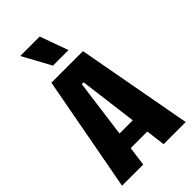

<svg xmlns="http://www.w3.org/2000/svg" viewBox="-266 -956 1032 1032"><g transform="rotate(-45 250.0 -440.0)"><path d="M8 0 131 -660H371L492 0H324L255 -539H241L169 0ZM125 -110V-208H384V-110ZM202 -719 114 -880H262L320 -719Z"/></g></svg>

Font: Bricolage Grotesque Condensed ExtraBold
Style: Regular
Weight: 800
Width: 3
Designer: Mathieu Triay
Foundry: Atelier Triay
Version: Version 1.000;gftools[0.9.30]